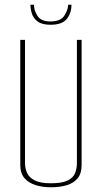

<svg xmlns="http://www.w3.org/2000/svg" viewBox="-20 -789 432 814"><path d="M196 5Q161 5 131.5 -4Q102 -13 84 -33.5Q66 -54 66 -89V-620H86V-97Q86 -75 95 -55.5Q104 -36 127.5 -24Q151 -12 196 -12Q244 -12 267.5 -24Q291 -36 298.5 -55.5Q306 -75 306 -97V-620H326V-89Q326 -54 309.5 -33.5Q293 -13 263.5 -4Q234 5 196 5ZM194 -684Q158 -684 139.5 -698Q121 -712 115 -732Q109 -752 109 -769H124Q124 -745 139 -721.5Q154 -698 194 -698Q236 -698 252 -721.5Q268 -745 269 -769H283Q283 -733 263 -708.5Q243 -684 194 -684Z"/></svg>

Font: Smooch Sans Thin
Style: Regular
Weight: 100
Designer: Robert E. Leuschke
Foundry: Robert E. Leuschke
Version: Version 1.010